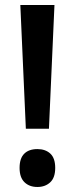

<svg xmlns="http://www.w3.org/2000/svg" viewBox="-20 -734 298 765"><path d="M175 -221H83L61 -714H197ZM58 -65Q58 -103 76.5 -121.5Q95 -140 129 -140Q161 -140 180.5 -122Q200 -104 200 -65Q200 -26 180 -7.5Q160 11 129 11Q97 11 77.5 -8Q58 -27 58 -65Z"/></svg>

Font: Noto Sans Condensed SemiBold
Style: Regular
Weight: 600
Width: 3
Designer: Monotype Design Team
Foundry: Monotype Imaging Inc.
Version: Version 2.013; ttfautohint (v1.8.4.7-5d5b)